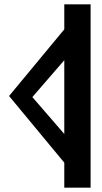

<svg xmlns="http://www.w3.org/2000/svg" viewBox="-20 -880 473 890"><path d="M22 -435 278 -126V-10H400V-860H278V-744ZM278 -259 130 -430 278 -601Z"/></svg>

Font: Ny Stormning
Style: Fi
Weight: 300
Designer: Robert Jablonski, Mew Too
Foundry: Cannot Into Space Fonts
Version: Version 0.90